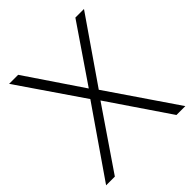

<svg xmlns="http://www.w3.org/2000/svg" viewBox="-193 -834 963 963"><g transform="rotate(-45 289.0 -352.0)"><path d="M8 0 258 -362 24 -704H88L290 -405L494 -704H555L321 -365L570 0H507L289 -321L70 0Z"/></g></svg>

Font: Prodigy Sans Light
Style: Regular
Weight: 300
Designer: Wei Huang
Foundry: Wei Huang
Version: Version 1.003; ttfautohint (v1.8.3)